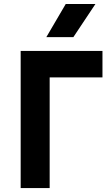

<svg xmlns="http://www.w3.org/2000/svg" viewBox="-20 -960 564 980"><path d="M85.5 0V-700H503V-565H233.5V0ZM216.5 -770.5 315.5 -939.5H467L354.5 -770.5Z"/></svg>

Font: Geologica Cursive SemiBold
Style: Regular
Weight: 600
Designer: Sindre Bremnes, Frode Helland
Foundry: Monokrom Skriftforlag AS
Version: Version 1.010;gftools[0.9.28]